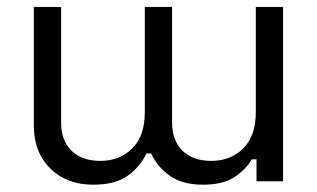

<svg xmlns="http://www.w3.org/2000/svg" viewBox="-20 -508 888 538"><path d="M773.2 -488.5V0H698.8V-61.5H685.2Q670.8 -35 638.5 -12.8Q606.2 9.5 548.2 9.5Q490.8 9.5 455.4 -15.9Q420 -41.2 403.8 -78H390.2Q373.2 -41.5 338.5 -16Q303.8 9.5 240.8 9.5Q191.8 9.5 154.6 -10.8Q117.5 -31 96.1 -68.2Q74.8 -105.5 74.8 -157.2V-488.5H151.2V-164Q151.2 -114.8 180.1 -86Q209 -57.2 261.2 -57.2Q315.5 -57.2 350.6 -92.2Q385.8 -127.2 385.8 -194V-488.5H462.2V-164Q462.2 -114.8 491.1 -86Q520 -57.2 572.2 -57.2Q626.5 -57.2 661.6 -92.2Q696.8 -127.2 696.8 -194V-488.5Z"/></svg>

Font: Space 7353
Style: Regular
Weight: 400
Designer: Christine Claussen + Ruben Lyon  (Space 7353)
Version: Version 1.000;FEAKit 1.0